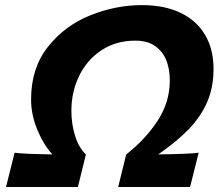

<svg xmlns="http://www.w3.org/2000/svg" viewBox="-20 -743 869 763"><path d="M654.8 -423.8Q654.8 -467.8 640.9 -503.2Q627 -538.6 596.2 -560.1Q565.4 -581.5 517.6 -581.5Q441.4 -581.5 383.8 -543.7Q326.2 -505.9 294.9 -442.1Q263.7 -378.4 263.7 -302.7Q263.7 -250.5 278.1 -203.9Q292.5 -157.2 321.3 -128.9L289.6 0H3.9L38.1 -136.2Q65.9 -131.3 188 -129.4Q151.9 -169.4 127.7 -228.8Q103.5 -288.1 103.5 -348.1Q103.5 -471.7 169.9 -556.2Q236.3 -640.6 337.6 -681.6Q439 -722.7 544.4 -722.7Q633.3 -722.7 697.3 -692.1Q761.2 -661.6 794.9 -604.5Q828.6 -547.4 828.6 -468.8Q828.6 -396 803.5 -337.9Q778.3 -279.8 731 -230.5Q683.6 -181.2 608.9 -129.4Q740.7 -131.3 769.5 -136.2L735.4 0H449.7L481.4 -128.9Q559.1 -190.4 606.9 -263.9Q654.8 -337.4 654.8 -423.8Z"/></svg>

Font: Lesson One Extra
Style: Italic
Weight: 800
Italic angle: -14°
Designer: But Ko, Victor Gaultney, Annie Olsen, Julie Remington, Don Collingsworth, Eric Hays, Becca Hirsbrunner
Version: Version 1.100